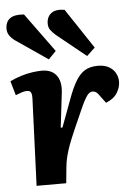

<svg xmlns="http://www.w3.org/2000/svg" viewBox="-55 -841 636 884"><g transform="rotate(-5 262.5 -399.0)"><path d="M94 -402Q95 -417 91 -428Q87 -439 71 -439Q61 -439 48.5 -435Q36 -431 19 -424L0 -490Q24 -502 51.5 -510.5Q79 -519 104 -522.5Q129 -526 148 -526Q193 -526 215 -497.5Q237 -469 231 -417L212 -257H220L268 -386Q285 -433 303.5 -464.5Q322 -496 346 -511Q370 -526 407 -526Q438 -526 458.5 -514Q479 -502 488.5 -483.5Q498 -465 498 -445Q498 -419 482.5 -393.5Q467 -368 430 -353L409 -381Q398 -398 390 -404Q382 -410 371 -410Q364 -410 357 -405Q350 -400 341.5 -386.5Q333 -373 321.5 -348.5Q310 -324 292 -282Q270 -233 257 -201Q244 -169 237.5 -147.5Q231 -126 227.5 -109Q224 -92 222 -72L215 0H78ZM226 -685Q212 -697 203 -709.5Q194 -722 194 -739Q194 -770 215 -786.5Q236 -803 277 -796L400 -611L362 -575ZM36 -677Q21 -688 12 -701.5Q3 -715 3 -732Q3 -764 24 -779.5Q45 -795 89 -791L220 -611L185 -575Z"/></g></svg>

Font: Literata
Style: Bold Italic
Weight: 700
Italic angle: -2°
Designer: Latin by Veronika Burian and Jose Scaglione. Greek by Irene Vlachou. Cyrillic by Vera Evstafieva
Foundry: TypeTogether
Version: Version 3.103;gftools[0.9.29]